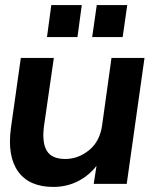

<svg xmlns="http://www.w3.org/2000/svg" viewBox="-20 -724 589 756"><path d="M190 12Q95 12 51.5 -48.5Q8 -109 23 -220L62 -496H192L153 -226Q145 -162 164.5 -130Q184 -98 237 -98Q288 -98 330.5 -132.5Q373 -167 382 -230L419 -496H549L479 0H349L360 -71Q331 -33 287 -10.5Q243 12 190 12ZM165 -578 182 -704H302L285 -578ZM343 -578 361 -704H481L463 -578Z"/></svg>

Font: Host Grotesk
Style: Bold Italic
Weight: 700
Italic angle: -8°
Designer: Doğukan Karapınar
Foundry: Element Type
Version: Version 1.003; ttfautohint (v1.8.4.7-5d5b)